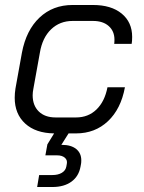

<svg xmlns="http://www.w3.org/2000/svg" viewBox="-20 -527 576 770"><path d="M438 -351Q439 -357 439 -368Q439 -402 416 -422.5Q393 -443 353 -443H271Q220 -443 185 -409.5Q150 -376 140 -316L114 -172Q111 -157 111 -145Q111 -104 135.5 -80Q160 -56 203 -56H285Q334 -56 367 -88Q400 -120 411 -177H481Q465 -90 413 -41Q361 8 285 8H255L226 54H229Q265 54 285.5 70.5Q306 87 306 116Q306 125 305 130L303 141Q296 180 266.5 201.5Q237 223 190 223H129L137 175H190Q213 175 228 166Q243 157 246 141L248 130Q251 115 240 105.5Q229 96 209 96H162L170 52L197 8Q123 7 81 -31.5Q39 -70 39 -135Q39 -153 42 -172L68 -316Q85 -406 138.5 -456.5Q192 -507 271 -507H353Q426 -507 468 -472.5Q510 -438 510 -379Q510 -361 508 -351Z"/></svg>

Font: Bai Jamjuree
Style: Italic
Weight: 400
Italic angle: -10°
Version: Version 1.000; ttfautohint (v1.6)